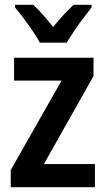

<svg xmlns="http://www.w3.org/2000/svg" viewBox="-20 -785 442 805"><path d="M378 0H25V-72L238 -447H39V-543H372V-466L164 -97H378ZM147 -606Q136 -627 117 -655Q98 -683 78 -709.5Q58 -736 43 -754V-765H119Q140 -746 161 -722Q182 -698 203 -672Q225 -699 246 -722Q267 -745 289 -765H364V-754Q348 -734 328.5 -708Q309 -682 290.5 -654.5Q272 -627 259 -606Z"/></svg>

Font: Noto Sans Hebrew Condensed SemiBold
Style: Regular
Weight: 600
Width: 3
Designer: Ben Nathan
Foundry: Google LLC
Version: Version 3.001; ttfautohint (v1.8.4.7-5d5b)